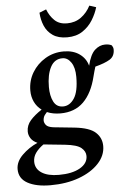

<svg xmlns="http://www.w3.org/2000/svg" viewBox="-109 -778 713 1062"><g transform="rotate(-5 247.5 -247.5)"><path d="M217 -153Q176 -153 143 -167Q128 -151 124.5 -141Q121 -131 121 -122Q121 -109 131 -96.5Q141 -84 171 -80L288 -68Q371 -59 404 -28.5Q437 2 437 47Q437 100 396.5 143.5Q356 187 286.5 212.5Q217 238 128 238Q49 238 1.5 212Q-46 186 -46 134Q-46 92 -9.5 56Q27 20 76 -2Q51 -13 39.5 -31Q28 -49 28 -69Q28 -103 51.5 -130Q75 -157 115 -183Q89 -202 75.5 -230.5Q62 -259 62 -293Q62 -348 89 -393Q116 -438 162 -465.5Q208 -493 264 -493Q317 -493 352 -468Q387 -443 398 -402Q413 -464 439 -487.5Q465 -511 496 -511Q508 -511 517 -509Q526 -507 533 -503Q536 -498 538.5 -492.5Q541 -487 541 -479Q541 -442 513.5 -425Q486 -408 432 -394Q428 -382 424.5 -369Q421 -356 417 -341Q395 -250 346 -201.5Q297 -153 217 -153ZM235 -190Q272 -190 297 -227.5Q322 -265 322 -347Q322 -398 302.5 -427Q283 -456 254 -456Q210 -456 188 -414Q166 -372 166 -304Q166 -255 182.5 -222.5Q199 -190 235 -190ZM49 100Q49 140 83.5 162.5Q118 185 179 185Q253 185 296.5 160Q340 135 340 94Q340 68 316.5 48.5Q293 29 228 22L130 12Q125 11 119 11Q113 11 108 10Q80 30 64.5 52Q49 74 49 100ZM291 -569Q242 -569 211.5 -590Q181 -611 166.5 -645Q152 -679 150 -718L188 -733Q202 -696 228 -671Q254 -646 297 -646Q342 -646 375 -670Q408 -694 428 -733L465 -721Q455 -686 433.5 -651Q412 -616 377 -592.5Q342 -569 291 -569Z"/></g></svg>

Font: Source Serif 4 Semibold
Style: Italic
Weight: 600
Italic angle: -12°
Designer: Frank Grießhammer
Foundry: Adobe
Version: Version 4.005;hotconv 1.1.0;makeotfexe 2.6.0